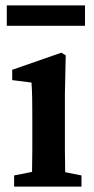

<svg xmlns="http://www.w3.org/2000/svg" viewBox="-20 -687 347 707"><path d="M32 0V-41L98 -54Q99 -91 99 -134.5Q99 -178 99 -210V-257Q99 -298 98.5 -325.5Q98 -353 96 -383L25 -392V-430L206 -493L222 -483L219 -342V-210Q219 -177 219 -134Q219 -91 220 -53L280 -41V0ZM5 -592V-667H293V-592Z"/></svg>

Font: Source Serif Pro Semibold
Style: Regular
Weight: 600
Designer: Frank Grießhammer
Foundry: Adobe Systems Incorporated
Version: Version 3.000;hotconv 1.0.109;makeotfexe 2.5.65596